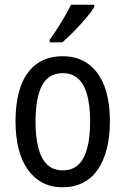

<svg xmlns="http://www.w3.org/2000/svg" viewBox="-20 -786 533 816"><path d="M447 -269Q447 -205 434 -154Q421 -103 396 -66Q371 -29 333 -9.5Q295 10 245 10Q198 10 161 -9.5Q124 -29 98 -65.5Q72 -102 59 -153.5Q46 -205 46 -269Q46 -358 68.5 -420Q91 -482 136 -514.5Q181 -547 247 -547Q309 -547 354 -515Q399 -483 423 -421.5Q447 -360 447 -269ZM131 -269Q131 -202 143.5 -155.5Q156 -109 181.5 -85.5Q207 -62 247 -62Q287 -62 312.5 -85.5Q338 -109 350.5 -155.5Q363 -202 363 -269Q363 -337 350.5 -382.5Q338 -428 312.5 -451.5Q287 -475 247 -475Q186 -475 158.5 -422.5Q131 -370 131 -269ZM381 -757Q372 -741 355.5 -721Q339 -701 319.5 -679.5Q300 -658 280.5 -639Q261 -620 245 -606H191V-617Q209 -642 225.5 -667.5Q242 -693 256.5 -718.5Q271 -744 282 -766H381Z"/></svg>

Font: Noto Sans Condensed
Style: Regular
Weight: 400
Width: 3
Version: Version 2.013